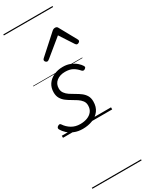

<svg xmlns="http://www.w3.org/2000/svg" viewBox="-368 -1064 1261 1618"><g transform="rotate(-30 263.0 -255.0)"><path d="M184 19Q138 19 102 4Q66 -11 42.5 -33Q19 -55 7 -77Q2 -84 3.5 -92.5Q5 -101 14 -107Q24 -113 31 -113.5Q38 -114 44 -105Q67 -70 103 -48.5Q139 -27 186 -27Q224 -27 254 -38.5Q284 -50 302 -73Q320 -96 320 -131Q320 -158 305.5 -177Q291 -196 268.5 -211Q246 -226 221 -240Q196 -254 173.5 -271Q151 -288 137 -312Q123 -336 123 -370Q123 -415 145 -448Q167 -481 206.5 -500Q246 -519 297 -519Q338 -519 370 -505.5Q402 -492 423.5 -473Q445 -454 455 -437Q460 -429 459.5 -423Q459 -417 448 -409Q440 -404 433 -404.5Q426 -405 419 -412Q393 -442 364.5 -457.5Q336 -473 292 -473Q242 -473 209.5 -447.5Q177 -422 177 -377Q177 -351 191 -331.5Q205 -312 227.5 -297Q250 -282 276 -267.5Q302 -253 324.5 -236Q347 -219 361 -195.5Q375 -172 375 -138Q375 -85 349 -50Q323 -15 279.5 2Q236 19 184 19ZM208 -623Q200 -623 193 -630Q186 -637 186 -645Q186 -650 188.5 -654Q191 -658 195 -662L376 -825Q384 -832 391 -834.5Q398 -837 406 -837Q413 -837 419.5 -834Q426 -831 430 -823L520 -660Q523 -655 524.5 -651Q526 -647 526 -644Q526 -635 517 -629Q508 -623 501 -623Q495 -623 490.5 -626Q486 -629 483 -634L395 -769L230 -634Q223 -629 218.5 -626Q214 -623 208 -623ZM0 486H479V496H0ZM0 -20H479V0H0ZM0 -505H479V-500H0ZM0 -1006H479V-996H0Z"/></g></svg>

Font: Playwrite CA Guides
Style: Regular
Weight: 400
Designer: Veronika Burian, José Scaglione
Foundry: TypeTogether
Version: Version 1.003